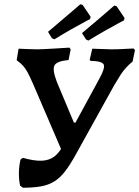

<svg xmlns="http://www.w3.org/2000/svg" viewBox="-20 -871 652 899"><path d="M284 -131 134 -480Q120 -512 109.5 -531.5Q99 -551 88 -563Q77 -575 62 -586L58 -589L67 -643Q93 -642 116.5 -641Q140 -640 154 -640Q166 -640 184.5 -641Q203 -642 232 -643.5Q261 -645 305 -648L311 -640L301 -590Q247 -585 235.5 -565.5Q224 -546 246 -488L326 -297H371ZM74 -2Q68 -32 68.5 -62.5Q69 -93 76 -124L87 -132Q140 -117 175.5 -118.5Q211 -120 235 -138.5Q259 -157 277 -193L446 -504Q473 -553 465.5 -569Q458 -585 404 -586L400 -591L412 -643L501 -640Q530 -640 554 -641.5Q578 -643 605 -644L612 -637L601 -583Q584 -569 571 -555Q558 -541 545.5 -522Q533 -503 516 -474L334 -146Q308 -99 285 -69Q262 -39 235 -22Q208 -5 172.5 1.5Q137 8 87 8ZM402 -782Q402 -782 377.5 -769Q353 -756 315 -734.5Q277 -713 235 -687L223 -692L205 -722Q241 -753 276 -782.5Q311 -812 333.5 -831.5Q356 -851 356 -851L367 -848L404 -793ZM561 -776Q561 -776 536.5 -763Q512 -750 474 -728.5Q436 -707 394 -681L383 -686L364 -716Q400 -746 435 -776Q470 -806 492.5 -825.5Q515 -845 515 -845L526 -842L563 -787Z"/></svg>

Font: Alegreya SemiBold
Style: Italic
Weight: 600
Italic angle: -7°
Designer: Juan Pablo del Peral
Foundry: Huerta Tipografica
Version: Version 2.009